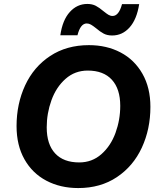

<svg xmlns="http://www.w3.org/2000/svg" viewBox="-20 -943 800 974"><path d="M686 -922Q674 -845 637.5 -804Q601 -763 549 -763Q524 -763 506 -772.5Q488 -782 467 -800Q452 -812 441.5 -818Q431 -824 420 -824Q388 -824 373 -764H286Q297 -841 334 -882Q371 -923 423 -923Q448 -923 466 -913.5Q484 -904 504 -887Q520 -874 530 -868Q540 -862 551 -862Q583 -862 599 -922ZM64 -303Q64 -416 107.5 -510Q151 -604 234.5 -659Q318 -714 431 -714Q521 -714 591.5 -677Q662 -640 702.5 -569Q743 -498 743 -401Q743 -288 699.5 -194Q656 -100 573 -44.5Q490 11 377 11Q286 11 215 -26.5Q144 -64 104 -135Q64 -206 64 -303ZM590 -406Q590 -492 547.5 -538.5Q505 -585 425 -585Q360 -585 312.5 -543Q265 -501 241 -434.5Q217 -368 217 -297Q217 -211 259.5 -165Q302 -119 382 -119Q447 -119 494.5 -161Q542 -203 566 -269Q590 -335 590 -406Z"/></svg>

Font: CBA Beacon Sans Extra Bold
Style: Italic
Weight: 800
Italic angle: -13°
Designer: Wei Huang
Foundry: Wei Huang
Version: Version 1.002